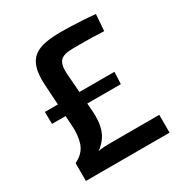

<svg xmlns="http://www.w3.org/2000/svg" viewBox="-164 -827 907 952"><g transform="rotate(-30 289.5 -351.0)"><path d="M317 -702Q338 -702 369 -701Q400 -700 437 -698Q474 -696 512 -692L505 -598Q487 -598 472 -599Q457 -600 439.5 -600.5Q422 -601 395.5 -601Q369 -601 327 -601Q276 -601 256.5 -582Q237 -563 239 -514L257 -275Q259 -228 251.5 -196Q244 -164 227.5 -140.5Q211 -117 184 -97Q202 -100 220 -101Q238 -102 257 -102H534V0H55V-102Q107 -127 122 -172.5Q137 -218 132 -275L117 -518Q114 -576 125.5 -612.5Q137 -649 163 -668.5Q189 -688 228 -695Q267 -702 317 -702ZM448 -398 445 -329H51L50 -398Z"/></g></svg>

Font: Exo 2 SemiBold
Style: Regular
Weight: 600
Designer: Natanael Gama
Foundry: Natanael Gama
Version: Version 2.010